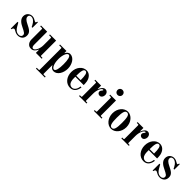

<svg xmlns="http://www.w3.org/2000/svg" viewBox="304 -2227 3958 3958"><g transform="rotate(45 2283.0 -248.0)"><path d="M58 12H76L83 -9C88 -24 102 -36 120 -36C130 -36 144 -28 156 -20C173 -10 211 12 260 12C336 12 398 -36 398 -122C398 -205 352 -240 232 -298C175 -325 126 -360 126 -407C126 -448 156 -462 188 -462C234 -462 284 -428 321 -354L340 -316H362V-476H344L338 -456C336 -448 332 -440 322 -440C315 -440 306 -443 292 -452C270 -466 235 -486 192 -486C120 -486 58 -435 58 -350C58 -254 154 -205 209 -178C308 -130 334 -112 334 -72C334 -46 315 -12 261 -12C196 -12 154 -56 125 -107L80 -186H58Z M454 -450H502C514 -450 518 -446 518 -434V-126C518 -82 538 -35 572 -10C593 5 615 12 649 12C707 12 748 -32 773 -90L778 -89V0H948V-24H910C898 -24 894 -28 894 -40V-474H714V-450H762C774 -450 778 -446 778 -434V-220C778 -111 721 -20 680 -20C643 -20 634 -56 634 -97V-474H454Z M1196 -240C1196 -360 1236 -454 1282 -454C1330 -454 1348 -365 1348 -237C1348 -109 1330 -20 1282 -20C1250 -20 1196 -84 1196 -240ZM1008 204V228H1268V204H1212C1200 204 1196 200 1196 188V-57L1202 -59C1222 -18 1255 12 1300 12C1407 12 1476 -111 1476 -237C1476 -363 1403 -486 1296 -486C1249 -486 1217 -448 1202 -416H1196V-474H1008V-450H1064C1076 -450 1080 -446 1080 -434V188C1080 200 1076 204 1064 204Z M1572 -237C1572 -100 1657 12 1785 12C1899 12 1939 -88 1946 -162H1920C1913 -94 1876 -18 1805 -18C1760 -18 1723 -50 1711 -99C1700 -138 1700 -177 1700 -228H1944C1944 -240 1944 -296 1937 -328C1918 -422 1856 -486 1774 -486C1663 -486 1572 -381 1572 -237ZM1700 -256C1700 -386 1712 -462 1764 -462C1816 -462 1828 -386 1828 -256Z M2036 0H2254V-24H2222C2210 -24 2206 -28 2206 -40V-241C2206 -350 2252 -446 2293 -446C2301 -446 2304 -441 2304 -436C2304 -429 2297 -421 2290 -413C2278 -399 2266 -381 2266 -361C2266 -329 2295 -304 2331 -304C2373 -304 2404 -346 2404 -394C2404 -446 2371 -486 2322 -486C2271 -486 2230 -430 2211 -374L2206 -375V-474H2036V-450H2074C2086 -450 2090 -446 2090 -434V-40C2090 -28 2086 -24 2074 -24H2036Z M2508 -650C2508 -608 2540 -576 2582 -576C2624 -576 2656 -608 2656 -650C2656 -692 2624 -724 2582 -724C2540 -724 2508 -692 2508 -650ZM2470 0H2694V-24H2656C2644 -24 2640 -28 2640 -40V-474H2470V-450H2508C2520 -450 2524 -446 2524 -434V-40C2524 -28 2520 -24 2508 -24H2470Z M2902 -237C2902 -389 2918 -462 2978 -462C3038 -462 3054 -389 3054 -237C3054 -85 3038 -12 2978 -12C2918 -12 2902 -85 2902 -237ZM2774 -237C2774 -93 2870 12 2978 12C3086 12 3182 -93 3182 -237C3182 -381 3086 -486 2978 -486C2870 -486 2774 -381 2774 -237Z M3270 0H3488V-24H3456C3444 -24 3440 -28 3440 -40V-241C3440 -350 3486 -446 3527 -446C3535 -446 3538 -441 3538 -436C3538 -429 3531 -421 3524 -413C3512 -399 3500 -381 3500 -361C3500 -329 3529 -304 3565 -304C3607 -304 3638 -346 3638 -394C3638 -446 3605 -486 3556 -486C3505 -486 3464 -430 3445 -374L3440 -375V-474H3270V-450H3308C3320 -450 3324 -446 3324 -434V-40C3324 -28 3320 -24 3308 -24H3270Z M3712 -237C3712 -100 3797 12 3925 12C4039 12 4079 -88 4086 -162H4060C4053 -94 4016 -18 3945 -18C3900 -18 3863 -50 3851 -99C3840 -138 3840 -177 3840 -228H4084C4084 -240 4084 -296 4077 -328C4058 -422 3996 -486 3914 -486C3803 -486 3712 -381 3712 -237ZM3840 -256C3840 -386 3852 -462 3904 -462C3956 -462 3968 -386 3968 -256Z M4194 12H4212L4219 -9C4224 -24 4238 -36 4256 -36C4266 -36 4280 -28 4292 -20C4309 -10 4347 12 4396 12C4472 12 4534 -36 4534 -122C4534 -205 4488 -240 4368 -298C4311 -325 4262 -360 4262 -407C4262 -448 4292 -462 4324 -462C4370 -462 4420 -428 4457 -354L4476 -316H4498V-476H4480L4474 -456C4472 -448 4468 -440 4458 -440C4451 -440 4442 -443 4428 -452C4406 -466 4371 -486 4328 -486C4256 -486 4194 -435 4194 -350C4194 -254 4290 -205 4345 -178C4444 -130 4470 -112 4470 -72C4470 -46 4451 -12 4397 -12C4332 -12 4290 -56 4261 -107L4216 -186H4194Z"/></g></svg>

Font: Old Standard
Style: Bold
Weight: 700
Designer: Alexey Kryukov <alexios@thessalonica.org.ru>
Version: Version 2.0.2